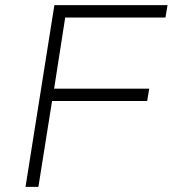

<svg xmlns="http://www.w3.org/2000/svg" viewBox="-20 -725 670 745"><path d="M79 0 191 -705H630L622 -657H233L190 -381H559L551 -333H182L129 0Z"/></svg>

Font: Nunito Sans 7pt ExtraLight
Style: Italic
Weight: 250
Italic angle: -9°
Designer: Vernon Adams
Foundry: Vernon Adams
Version: Version 3.101;gftools[0.9.27]